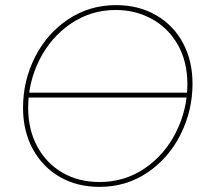

<svg xmlns="http://www.w3.org/2000/svg" viewBox="-20 -725 810 750"><path d="M70 -304Q70 -410 117 -502.5Q164 -595 247 -650Q330 -705 433 -705Q522 -705 590 -665.5Q658 -626 695 -556.5Q732 -487 732 -398Q732 -293 685.5 -200Q639 -107 556 -51Q473 5 369 5Q281 5 213.5 -34Q146 -73 108 -143Q70 -213 70 -304ZM712 -396Q712 -484 675 -549.5Q638 -615 574 -650.5Q510 -686 432 -686Q335 -686 256.5 -632.5Q178 -579 134 -491Q90 -403 90 -304Q90 -219 125.5 -153Q161 -87 224 -50.5Q287 -14 369 -14Q467 -14 545.5 -67.5Q624 -121 668 -209.5Q712 -298 712 -396ZM721 -363 717 -344H82L84 -363Z"/></svg>

Font: Fixel Italic Variable Display Thin
Style: Italic
Weight: 100
Italic angle: -10°
Designer: AlfaBravo + MacPaw
Foundry: Kyrylo Tkachov, Marchela Mozhyna, Serhii Makarenko, Maria Weinstein, Zakhar Kryvoshyya
Version: Version 1.210;Glyphs 3.2 (3217)